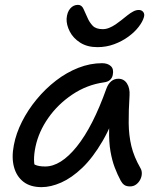

<svg xmlns="http://www.w3.org/2000/svg" viewBox="-20 -760 661 790"><path d="M151 10Q105 10 76.5 -12Q48 -34 37.5 -73Q27 -112 37 -163Q46 -211 70.5 -259.5Q95 -308 131 -351.5Q167 -395 210.5 -428.5Q254 -462 302.5 -481Q351 -500 400 -500Q423 -500 436 -488Q449 -476 444 -452Q442 -440 433 -431.5Q424 -423 407 -421Q337 -411 277.5 -371Q218 -331 178.5 -274.5Q139 -218 126 -156Q120 -127 120 -103.5Q120 -80 130 -43L92 -112Q110 -89 124.5 -82Q139 -75 166 -75Q230 -75 296 -157Q362 -239 418 -396Q425 -415 437.5 -425.5Q450 -436 467 -436Q490 -436 502.5 -416.5Q515 -397 513 -367Q509 -304 509.5 -253.5Q510 -203 520.5 -159Q531 -115 558 -68Q564 -58 563.5 -45Q563 -32 556.5 -20Q550 -8 539.5 -0.5Q529 7 515 7Q500 7 491.5 1Q483 -5 477 -16Q463 -42 452 -71Q441 -100 434.5 -137.5Q428 -175 429 -226Q430 -277 439 -347L475 -348Q442 -248 402 -179.5Q362 -111 318.5 -69.5Q275 -28 232 -9Q189 10 151 10ZM381 -566Q339 -566 310 -584.5Q281 -603 267 -630.5Q253 -658 254 -683Q256 -710 269 -725Q282 -740 301 -740Q316 -740 323.5 -723.5Q331 -707 340 -687Q348 -668 361.5 -654Q375 -640 403 -640Q416 -640 429.5 -645.5Q443 -651 455.5 -659.5Q468 -668 478 -676Q493 -688 505 -697.5Q517 -707 528.5 -713Q540 -719 551 -719Q563 -719 569.5 -710.5Q576 -702 572 -689Q567 -671 550.5 -649.5Q534 -628 508 -609Q482 -590 449.5 -578Q417 -566 381 -566Z"/></svg>

Font: Shantell Sans
Style: Italic
Weight: 400
Italic angle: -11°
Designer: Stephen Nixon, Anya Danilova, Shantell Martin
Foundry: Arrow Type
Version: Version 1.011;[c5ecc13dd]